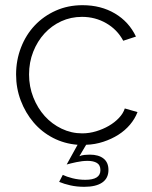

<svg xmlns="http://www.w3.org/2000/svg" viewBox="-20 -549 585 740"><path d="M222 125Q236 132 259.5 138Q283 144 309 144Q367 144 367 107Q367 87 353.5 79Q340 71 318 71Q297 71 274 76Q251 81 237 85L279 9Q228 5 184.5 -17.5Q141 -40 109.5 -77Q78 -114 60 -161.5Q42 -209 42 -262Q42 -317 61 -366Q80 -415 114 -451Q148 -487 195 -508Q242 -529 298 -529Q369 -529 423 -497Q477 -465 504 -408L455 -392Q432 -435 389.5 -459.5Q347 -484 296 -484Q253 -484 216 -467Q179 -450 151.5 -420Q124 -390 108 -349.5Q92 -309 92 -262Q92 -215 108.5 -173.5Q125 -132 152.5 -101.5Q180 -71 217.5 -53Q255 -35 297 -35Q324 -35 350.5 -43Q377 -51 399.5 -64Q422 -77 438.5 -94.5Q455 -112 461 -131L510 -117Q500 -91 481 -68.5Q462 -46 436 -29.5Q410 -13 378 -2.5Q346 8 312 9L286 53Q295 49 306.5 48Q318 47 326 47Q360 47 379 62Q398 77 398 106Q398 138 374 154.5Q350 171 305 171Q276 171 251.5 165.5Q227 160 208 152Z"/></svg>

Font: Oxford Sans
Style: Regular
Weight: 300
Designer: Matt McInerney, Pablo Impallari, Rodrigo Fuenzalida
Foundry: Matt McInerney, Pablo Impallari, Rodrigo Fuenzalida
Version: Version 3.000g; ttfautohint (v1.5) -l 8 -r 28 -G 28 -x 14 -D